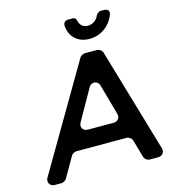

<svg xmlns="http://www.w3.org/2000/svg" viewBox="-130 -1020 999 1125"><g transform="rotate(-15 369.0 -458.0)"><path d="M481 -774C549 -774 607 -815 632 -880C641 -903 628 -916 603 -916H583C576 -916 561 -904 558 -897C546 -869 521 -851 492 -851C463 -851 443 -869 438 -897C437 -905 427 -916 419 -916H391C371 -916 358 -906 359 -885C364 -818 411 -774 481 -774ZM574 -132 604 -26C608 -12 623 0 638 0H690C715 0 731 -21 724 -45L539 -675C535 -688 520 -700 506 -700H431C421 -700 406 -691 401 -683L32 -53C17 -28 33 0 62 0H104C113 0 129 -9 134 -18L204 -140C209 -149 224 -158 234 -158H540C554 -158 570 -146 574 -132ZM491 -263H333C304 -263 288 -290 303 -315L408 -501C425 -530 463 -525 472 -493L524 -307C531 -284 515 -263 491 -263Z"/></g></svg>

Font: Trueno
Style: RoundIt
Weight: 400
Designer: Julieta Ulanovsky, Jasper
Foundry: Julieta Ulanovsky, Cannot Into Space Fonts
Version: Version 3.001